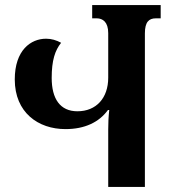

<svg xmlns="http://www.w3.org/2000/svg" viewBox="-20 -734 677 754"><path d="M342 -714V-662H360C383 -662 405 -648 405 -604V-429C405 -349 358 -297 284 -297C216 -297 183 -346 183 -428C183 -497 196 -536 220 -566C202 -576 182 -582 161 -582C101 -582 38 -537 38 -422C38 -292 130 -227 237 -227C313 -227 369 -254 404 -302H409C406 -275 405 -251 405 -226V0H549V-603C549 -648 565 -662 592 -662H611V-714Z"/></svg>

Font: Noto Serif Georgian Condensed Bold
Style: Regular
Weight: 700
Width: 3
Designer: Monotype Design Team, Akaki Razmadze
Foundry: Google LLC
Version: Version 2.003